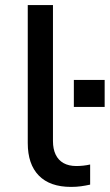

<svg xmlns="http://www.w3.org/2000/svg" viewBox="-20 -725 431 754"><path d="M259 9Q176 9 132.5 -35.5Q89 -80 89 -163V-705H188V-171Q188 -140 198.5 -118Q209 -96 229.5 -84.5Q250 -73 280 -73Q293 -73 307 -74.5Q321 -76 334 -79V0Q316 4 298 6.5Q280 9 259 9ZM270 -305V-411H391V-305Z"/></svg>

Font: Nunito Sans 10pt SemiExpanded Medium
Style: Regular
Weight: 500
Width: 6
Designer: Vernon Adams
Foundry: Vernon Adams
Version: Version 3.101;gftools[0.9.27]